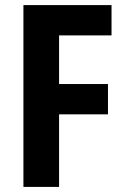

<svg xmlns="http://www.w3.org/2000/svg" viewBox="-20 -734 495 754"><path d="M212 0H72V-714H418V-595H212V-404H404V-285H212Z"/></svg>

Font: Noto Sans Arabic Cond
Style: Bold
Weight: 700
Width: 3
Designer: Monotype Design Team, Nadine Chahine, Nizar Qandah and Khaled Hosny
Foundry: Monotype Imaging Inc.
Version: Version 2.012; ttfautohint (v1.8.4.7-5d5b)